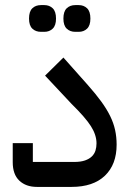

<svg xmlns="http://www.w3.org/2000/svg" viewBox="-20 -734 516 754"><path d="M125 0Q82 0 56 -24.5Q30 -49 30 -97V-172H109V-98H271Q297 -98 314 -104Q331 -110 341 -120Q351 -130 355 -143Q359 -156 359 -171Q359 -204 337 -238.5Q315 -273 261 -326L157 -437L229 -508L325 -400Q356 -365 377.5 -335.5Q399 -306 412.5 -278.5Q426 -251 432 -223.5Q438 -196 438 -166Q438 -88 392 -44Q346 0 261 0ZM276 -609Q255 -609 242 -621.5Q229 -634 229 -661Q229 -689 242 -701.5Q255 -714 276 -714H289Q309 -714 322 -701.5Q335 -689 335 -661Q335 -634 322 -621.5Q309 -609 289 -609ZM141 -609Q120 -609 107 -621.5Q94 -634 94 -661Q94 -689 107 -701.5Q120 -714 141 -714H154Q174 -714 187 -701.5Q200 -689 200 -661Q200 -634 187 -621.5Q174 -609 154 -609Z"/></svg>

Font: IBM Plex Sans Arabic Text
Style: Regular
Weight: 450
Designer: Mike Abbink, Paul van der Laan, Pieter van Rosmalen, Wael Morcos, Khajak Apelian
Foundry: Bold Monday
Version: Version 1.2